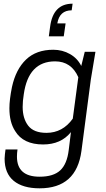

<svg xmlns="http://www.w3.org/2000/svg" viewBox="-20 -811 577 1042"><path d="M195 211Q104 211 54.5 170.5Q5 130 5 50Q6 26 10 0H75Q72 21 72 39Q72 148 195 148Q270 148 307 113.5Q344 79 353 3L365 -94Q311 -27 214 -27Q106 -27 62 -100Q31 -148 31 -223Q31 -270 45 -339Q66 -435 121.5 -488Q177 -541 269 -541Q319 -541 360 -517.5Q401 -494 421 -453L440 -530H498L473 -380L422 8Q395 211 195 211ZM232 -90Q320 -90 375 -167L405 -392Q367 -478 279 -478Q134 -478 109 -299Q103 -263 103 -231Q103 -168 133 -129Q163 -90 232 -90ZM326 -614H245L252 -666Q268 -791 374 -791L369 -755Q303 -755 291 -684H336Z"/></svg>

Font: Tanohe Sans
Style: Italic
Weight: 400
Designer: Village Type and Design LLC & Cristiano Sobral
Foundry: Cooper Hewitt Smithsonian Design Museum
Version: Version 1.00;September 29, 2021;FontCreator 13.0.0.2655 64-b